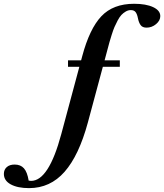

<svg xmlns="http://www.w3.org/2000/svg" viewBox="-289 -745 863 1010"><path d="M-136.2 244.6Q-196.3 244.6 -232.4 224.9Q-268.6 205.1 -268.6 169.9Q-268.6 147.5 -253.4 134Q-238.3 120.6 -211.9 120.6Q-180.7 120.6 -163.1 140.4Q-145.5 160.2 -138.2 205.1Q-132.3 206.5 -125.5 206.5Q-32.7 206.5 33.2 -39.1L128.4 -393.6H68.8V-427.7H137.7L143.6 -449.7Q182.1 -593.8 244.1 -659.4Q306.2 -725.1 416.5 -725.1Q479 -725.1 516.6 -707.5Q554.2 -689.9 554.2 -660.2Q554.2 -636.7 532 -618.2Q509.8 -599.6 481.9 -599.6Q460.4 -599.6 450.7 -613Q440.9 -626.5 436.5 -649.4Q432.6 -669.9 424.6 -680.9Q416.5 -691.9 398.9 -691.9Q385.3 -691.9 372.3 -684.3Q359.4 -676.8 349.6 -666.3Q339.8 -655.8 329.8 -637Q319.8 -618.2 313.2 -602.8Q306.6 -587.4 298.8 -562.7Q291 -538.1 286.9 -523.4Q282.7 -508.8 276.4 -484.4L261.2 -427.7H341.3V-393.6H252L172.9 -99.6Q126 73.2 50.5 158.9Q-24.9 244.6 -136.2 244.6Z"/></svg>

Font: Elstob ExtraBold
Style: Italic
Weight: 800
Italic angle: -20°
Designer: Peter S. Baker
Version: Version 1.015